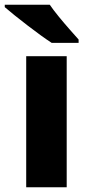

<svg xmlns="http://www.w3.org/2000/svg" viewBox="-37 -786 372 806"><path d="M243 0H73V-550H243ZM172 -766Q187 -744 209.5 -716.5Q232 -689 254.5 -663.5Q277 -638 293 -620V-606H180Q160 -619 133 -638.5Q106 -658 77.5 -680Q49 -702 24 -722Q-1 -742 -17 -756V-766Z"/></svg>

Font: Noto Kufi Arabic ExtraBold
Style: Regular
Weight: 800
Designer: Monotype Design Team, David Williams, Khaled Hosny
Foundry: Google LLC
Version: Version 2.109; ttfautohint (v1.8.4.7-5d5b)